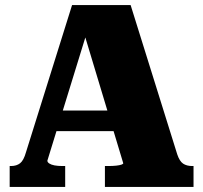

<svg xmlns="http://www.w3.org/2000/svg" viewBox="-20 -734 798 754"><path d="M177 -300H448L453 -219H173ZM297 -647 325 -619 166 -103Q166 -97 173.5 -92Q181 -87 194 -84.5Q207 -82 225 -82H236V0H18V-82H23Q45 -82 59 -93Q73 -104 82 -136L263 -714H493L676 -128Q685 -101 699 -91.5Q713 -82 735 -82H740V0H392V-82H405Q423 -82 436.5 -83.5Q450 -85 457 -87.5Q464 -90 464 -93Z"/></svg>

Font: Roboto Serif ExtraBold
Style: Regular
Weight: 800
Designer: Greg Gazdowicz
Foundry: Commercial Type
Version: Version 1.008